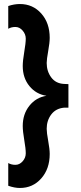

<svg xmlns="http://www.w3.org/2000/svg" viewBox="-20 -734 403 954"><path d="M227 31Q227 105 185 152.5Q143 200 79 200Q52 200 21 189V76Q36 85 56.5 85Q77 85 92.5 67.5Q108 50 108 27.5Q108 5 100.5 -38.5Q93 -82 93 -108Q93 -167 126 -208.5Q159 -250 211 -258Q159 -266 126 -306.5Q93 -347 93 -406Q93 -432 100.5 -476Q108 -520 108 -542Q108 -564 92.5 -582Q77 -600 56.5 -600Q36 -600 21 -591V-704Q50 -714 79 -714Q143 -714 185 -667Q227 -620 227 -546Q227 -522 219.5 -480.5Q212 -439 212 -421Q212 -380 234.5 -349.5Q257 -319 298 -317Q308 -316 320 -316V-199H298Q257 -195 234.5 -165Q212 -135 212 -94Q212 -75 219.5 -34Q227 7 227 31Z"/></svg>

Font: Hind Mysuru SemiBold
Style: Regular
Weight: 600
Designer: Manushi Parikh, Hitesh Malaviya
Foundry: Indian Type Foundry
Version: Version 0.703;PS 1.0;hotconv 1.0.86;makeotf.lib2.5.63406